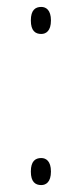

<svg xmlns="http://www.w3.org/2000/svg" viewBox="-20 -529 237 554"><path d="M99 -431C113 -431 127 -440 127 -470C127 -500 113 -509 99 -509C82 -509 69 -500 69 -470C69 -440 82 -431 99 -431ZM99 5C113 5 127 -4 127 -34C127 -64 113 -73 99 -73C82 -73 69 -64 69 -34C69 -4 82 5 99 5Z"/></svg>

Font: Noto Serif Hebrew Condensed Thin
Style: Regular
Weight: 100
Width: 3
Designer: Monotype Design Team
Foundry: Monotype Imaging Inc.
Version: Version 2.004